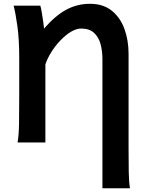

<svg xmlns="http://www.w3.org/2000/svg" viewBox="-20 -745 795 1004"><path d="M652.3 -463.9V29.3Q652.3 101.6 653.3 155.8Q654.3 210 659.7 239.3Q659.7 239.3 645 239.3Q630.4 239.3 608.9 239.3Q587.4 239.3 566.2 239.3Q544.9 239.3 530.3 239.3Q515.6 239.3 515.6 239.3V-437Q515.6 -478 505.9 -514.2Q496.1 -550.3 471.9 -573Q447.8 -595.7 404.3 -595.7Q378.9 -595.7 350.3 -578.4Q321.8 -561 294.9 -532.7Q268.1 -504.4 247.6 -471.4Q227.1 -438.5 217.3 -407.7V0H71.8Q78.6 -35.2 79.6 -100.3Q80.6 -165.5 80.6 -252V-439.5Q80.6 -540.5 70.8 -609.4Q61 -678.2 51.3 -715.3H190.9Q194.8 -702.6 198.5 -679.9Q202.1 -657.2 205.6 -634Q209 -610.8 210.4 -595.7Q270 -664.1 327.1 -694.6Q384.3 -725.1 450.2 -725.1Q520.5 -725.1 565.2 -688.5Q609.9 -651.9 631.1 -592.5Q652.3 -533.2 652.3 -463.9Z"/></svg>

Font: Andika
Style: Bold
Weight: 700
Designer: Victor Gaultney, Annie Olsen, Julie Remington, Don Collingsworth, Eric Hays, Becca Hirsbrunner
Foundry: SIL International
Version: Version 6.101